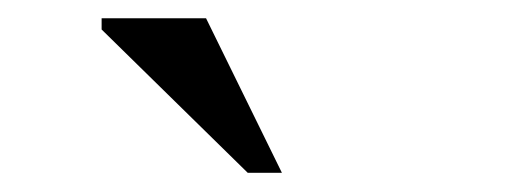

<svg xmlns="http://www.w3.org/2000/svg" viewBox="-20 -700 540 205"><path d="M281 -515.5H244.5L88.5 -668.5V-680.5H200Z"/></svg>

Font: Newsreader 16pt 16pt
Style: Regular
Weight: 400
Version: Version 1.003